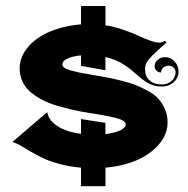

<svg xmlns="http://www.w3.org/2000/svg" viewBox="-20 -567 631 645"><path d="M21.5 -89.8 138.7 -190.4Q141.8 -169.9 158.9 -154.3Q176 -138.7 199.5 -130Q222.9 -121.3 252.2 -117.4V-167L334.2 -154.3V-116.5Q364.7 -120.1 383.5 -128.9Q402.3 -137.7 402.3 -149.4Q402.3 -156.5 392.3 -162.2Q382.3 -168 365.2 -171.9Q348.1 -175.8 325.3 -180.1Q302.5 -184.3 276.9 -188.1Q251.2 -191.9 224.1 -198.2Q197 -204.6 171.4 -211.9Q145.8 -219.2 122.9 -231.1Q100.1 -242.9 83 -257.3Q65.9 -271.7 55.9 -292.4Q45.9 -313 45.9 -337.9Q45.9 -365.2 60.9 -390.5Q75.9 -415.8 102.5 -435.5Q129.2 -455.3 168 -468.5Q206.8 -481.7 252.2 -485.1V-546.9H334.2V-482.2Q363.3 -477.5 393.6 -467.3Q423.8 -457 443.6 -447.6Q463.4 -438.2 483.3 -431Q503.2 -423.8 515.6 -423.8Q525.6 -423.8 533.4 -430.2L539.1 -423.8Q504.9 -393.8 490.6 -379.3Q476.3 -364.7 471.8 -355.6Q467.3 -346.4 467.3 -333.7Q467.3 -310.3 482.7 -296.8Q498 -283.2 524.4 -283.2Q543.2 -283.2 556.5 -295.3Q569.8 -307.4 569.8 -324.5Q569.8 -333.5 563.2 -340Q556.6 -346.4 547.4 -346.4Q536.4 -346.4 528.7 -339.7Q521 -333 521 -323.5Q512 -323.5 505.7 -329.7Q499.5 -335.9 499.5 -344.5Q499.5 -357.2 509.8 -366.1Q520 -375 534.4 -375Q553.2 -375 566.5 -360.7Q579.8 -346.4 579.8 -326.2Q579.8 -305.4 563.6 -290.9Q547.4 -276.4 524.4 -276.4Q500.2 -276.4 482.1 -285.5Q463.9 -294.7 442.1 -314Q429 -325.7 420.8 -332.3Q412.6 -338.9 398.4 -348.5Q384.3 -358.2 368.4 -364.7Q352.5 -371.3 334.2 -375.5V-331.1L252.2 -345.7V-380.9Q224.1 -378.4 206.8 -370.2Q189.5 -362.1 189.5 -351.6Q189.5 -344.7 195.9 -339.6Q202.4 -334.5 219.8 -329.8Q237.3 -325.2 249.4 -322.8Q261.5 -320.3 290.8 -315.4Q321.3 -310.3 338.1 -307.1Q355 -304 385.6 -296.5Q416.3 -289.1 434.4 -281.9Q452.6 -274.7 476 -262.2Q499.3 -249.8 512 -235.5Q524.7 -221.2 533.8 -200.8Q543 -180.4 543 -156.2Q543 -98.9 485.6 -55.5Q428.2 -12.2 334.2 -3.7V58.6H252.2V-3.7Q213.4 -7.1 178.8 -16.5Q144.3 -25.9 120.8 -37.5Q97.4 -49.1 79 -60.2Q60.5 -71.3 45.8 -79.7Q31 -88.1 21.5 -89.8Z"/></svg>

Font: Agreloy
Style: Medium
Weight: 400
Designer: gluk
Foundry: gluk
Version: Version 0.27